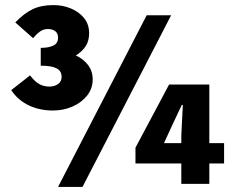

<svg xmlns="http://www.w3.org/2000/svg" viewBox="-20 -722 900 754"><path d="M208 12 556 -662H652L304 12ZM188 -288Q136 -288 93.5 -308Q51 -328 24 -368L98 -426Q116 -402 134 -392Q152 -382 174 -382Q194 -382 208 -392Q222 -402 222 -420Q222 -443 202.5 -453.5Q183 -464 140 -464V-534Q171 -534 189.5 -543Q208 -552 208 -574Q208 -591 197 -599.5Q186 -608 168 -608Q150 -608 136 -597.5Q122 -587 110 -572L40 -634Q75 -670 108.5 -686Q142 -702 190 -702Q227 -702 259 -688.5Q291 -675 310.5 -650.5Q330 -626 330 -592Q330 -562 317 -541.5Q304 -521 278 -504Q307 -491 325.5 -467Q344 -443 344 -410Q344 -374 322 -346.5Q300 -319 264.5 -303.5Q229 -288 188 -288ZM692 0V-190L698 -310H694L658 -234L624 -160H860V-80H512V-142L644 -390H802V0Z"/></svg>

Font: Assistant ExtraLight ExtraBold
Style: Regular
Weight: 800
Version: Version 3.000